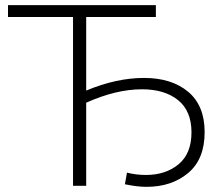

<svg xmlns="http://www.w3.org/2000/svg" viewBox="-20 -720 859 744"><path d="M538 -418Q645 -418 709 -364.5Q773 -311 773 -208Q773 -103 709 -49.5Q645 4 548 4Q511 4 464 -6L472 -51Q508 -42 545 -42Q622 -42 672 -83.5Q722 -125 722 -207Q722 -290 670 -332Q618 -374 530 -374Q430 -374 314 -322V0H263V-654H11V-700H584V-654H314V-369Q431 -418 538 -418Z"/></svg>

Font: Montserrat Alternates Light
Style: Regular
Weight: 300
Designer: Julieta Ulanovsky
Foundry: Julieta Ulanovsky
Version: Version 7.200